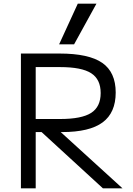

<svg xmlns="http://www.w3.org/2000/svg" viewBox="-20 -1020 721 1040"><path d="M93.3 0V-730H302.3Q461 -730 533.8 -679.5Q606.7 -629 606.7 -518.7Q606.7 -409.6 535.9 -357.1Q465 -304.6 316.4 -304.6H133.3V-375.4H305.7Q422.3 -375.4 473.8 -408.5Q525.3 -441.7 525.3 -516Q525.3 -590.3 473.8 -623.4Q422.3 -656.6 305.7 -656.6H173.4V0ZM537.3 0 171 -336H274.4L643.4 0ZM381.4 -780H300.3L401.3 -1000H502.4Z"/></svg>

Font: M PLUS 1 Thin
Style: Regular
Weight: 100
Designer: Coji Morishita
Foundry: UNDERFOREST DESIGN
Version: Version 1.001